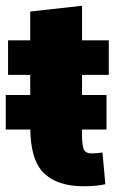

<svg xmlns="http://www.w3.org/2000/svg" viewBox="-28 -640 398 667"><path d="M328 -110 338 0Q324 3 306.5 5Q289 7 261 7Q171 7 124 -39Q77 -85 77 -200V-380H0V-500H77V-600L257 -620V-500H350V-380H257V-167Q257 -144 261.5 -125.5Q266 -107 291 -107Q300 -107 308.5 -108Q317 -109 328 -110ZM-8 -190V-310H342V-190Z"/></svg>

Font: Epunda Sans Black
Style: Regular
Weight: 900
Designer: Simon Atzbach
Foundry: typofactur
Version: Version 2.204; ttfautohint (v1.8.4.7-5d5b)